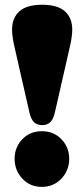

<svg xmlns="http://www.w3.org/2000/svg" viewBox="-20 -752 346 788"><path d="M153 -732.5Q216.5 -732.5 246.5 -705.5Q276.5 -678.5 276.5 -630Q276.5 -617.5 274.2 -600.5Q272 -583.5 268.5 -568L205 -289.5Q198.5 -262 186 -250.2Q173.5 -238.5 153 -238.5Q132.5 -238.5 120 -250.2Q107.5 -262 101 -289.5L37.5 -568Q34 -583.5 31.8 -600.5Q29.5 -617.5 29.5 -630Q29.5 -678.5 59.5 -705.5Q89.5 -732.5 153 -732.5ZM151.5 15Q103 15 71.5 -19Q40 -53 40 -100Q40 -147.5 71.5 -180.5Q103 -213.5 151.5 -213.5Q200.5 -213.5 232.2 -180.5Q264 -147.5 264 -100Q264 -53 232.2 -19Q200.5 15 151.5 15Z"/></svg>

Font: Fraunces 144pt SuperSoft Black
Style: Regular
Weight: 900
Version: Version 1.000;[b76b70a41]